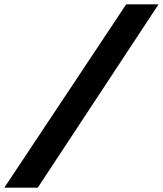

<svg xmlns="http://www.w3.org/2000/svg" viewBox="-61 -720 755 890"><path d="M524 -700 -41 150H114L674 -700Z"/></svg>

Font: Jost* 700 Bold Italic
Style: Bold Italic
Weight: 700
Italic angle: -10°
Version: Version 3.200; ttfautohint (v0.97) -l 8 -r 50 -G 200 -x 14 -